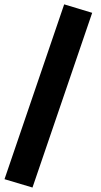

<svg xmlns="http://www.w3.org/2000/svg" viewBox="-31 -734 455 864"><path d="M257.8 -714.4 383.8 -676.3 115.2 109.9 -10.7 72.3Z"/></svg>

Font: Vazir Black UI
Style: Black-UI
Weight: 900
Designer: Saber Rastikerdar
Foundry: Saber Rastikerdar
Version: Version 30.1.0